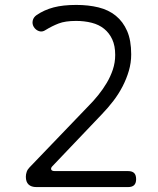

<svg xmlns="http://www.w3.org/2000/svg" viewBox="-20 -760 640 780"><path d="M128 0Q107 0 96 -10.5Q85 -21 85 -42Q85 -52 88.5 -62Q92 -72 100 -80L341 -331Q360 -350 379 -373.5Q398 -397 413.5 -423Q429 -449 438.5 -477.5Q448 -506 448 -537Q448 -574 436 -600Q424 -626 403 -643Q382 -660 352.5 -667.5Q323 -675 289 -675Q245 -675 218 -664.5Q191 -654 165 -638Q152 -629 138.5 -633.5Q125 -638 117 -651Q110 -663 113 -676.5Q116 -690 129 -699Q160 -720 198 -730Q236 -740 290 -740Q339 -740 380 -730Q421 -720 450.5 -696Q480 -672 496.5 -634Q513 -596 513 -539Q513 -505 503.5 -472.5Q494 -440 478 -409Q462 -378 440.5 -350Q419 -322 394 -296L193 -85Q186 -78 188 -71.5Q190 -65 203 -65H500Q517 -65 525 -57Q533 -49 533 -32Q533 -16 525 -8Q517 0 500 0Z"/></svg>

Font: Maple Mono ExtraLight
Style: Regular
Weight: 275
Monospace: yes
Designer: subframe7536
Version: Version 7.000